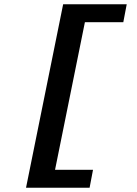

<svg xmlns="http://www.w3.org/2000/svg" viewBox="-20 -728 640 900"><path d="M102 152 276 -708H574L558 -624H378L238 68H416L400 152Z"/></svg>

Font: Source Code Pro ExtraLight Black
Style: Italic
Weight: 900
Italic angle: -11°
Monospace: yes
Version: Version 1.016;hotconv 1.0.116;makeotfexe 2.5.65601